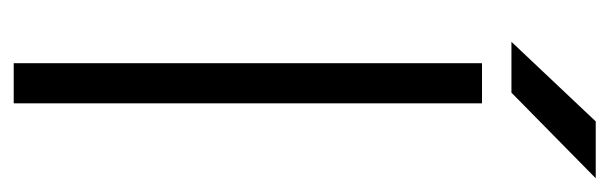

<svg xmlns="http://www.w3.org/2000/svg" viewBox="-332 -578 910 287"><g transform="rotate(90 123.5 -435.0)"><path d="M75 0V-700H135V0ZM43 -744 162 -870H247L119 -744Z"/></g></svg>

Font: Figtree Light
Style: Regular
Weight: 300
Designer: Erik Kennedy
Foundry: Erik Kennedy
Version: Version 2.001;gftools[0.9.30]